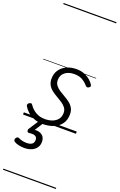

<svg xmlns="http://www.w3.org/2000/svg" viewBox="-269 -1072 1018 1634"><g transform="rotate(20 239.5 -255.0)"><path d="M184 19Q138 19 102 4Q66 -11 42.5 -33Q19 -55 7 -77Q2 -84 3.5 -92.5Q5 -101 14 -107Q24 -113 31 -113.5Q38 -114 44 -105Q67 -70 103 -48.5Q139 -27 186 -27Q224 -27 254 -38.5Q284 -50 302 -73Q320 -96 320 -131Q320 -158 305.5 -177Q291 -196 268.5 -211Q246 -226 221 -240Q196 -254 173.5 -271Q151 -288 137 -312Q123 -336 123 -370Q123 -415 145 -448Q167 -481 206.5 -500Q246 -519 297 -519Q338 -519 370 -505.5Q402 -492 423.5 -473Q445 -454 455 -437Q460 -429 459.5 -423Q459 -417 448 -409Q440 -404 433 -404.5Q426 -405 419 -412Q393 -442 364.5 -457.5Q336 -473 292 -473Q242 -473 209.5 -447.5Q177 -422 177 -377Q177 -351 191 -331.5Q205 -312 227.5 -297Q250 -282 276 -267.5Q302 -253 324.5 -236Q347 -219 361 -195.5Q375 -172 375 -138Q375 -85 349 -50Q323 -15 279.5 2Q236 19 184 19ZM105 264Q82 264 55.5 258.5Q29 253 11 240Q4 234 4.5 225.5Q5 217 9 210Q16 201 22 199Q28 197 36 200Q50 207 68.5 212Q87 217 110 217Q141 217 158 205Q175 193 175 168Q175 143 157 134Q139 125 103 130Q95 131 91 128.5Q87 126 84 121Q82 114 82.5 108.5Q83 103 89 94L153 -4H197L126 108L111 94Q149 84 176 91Q203 98 217 117Q231 136 231 164Q231 195 215 217.5Q199 240 171 252Q143 264 105 264ZM0 490H479V500H0ZM0 -20H479V0H0ZM0 -505H479V-500H0ZM0 -1010H479V-1000H0Z"/></g></svg>

Font: Playwrite US Trad Guides
Style: Regular
Weight: 400
Designer: Veronika Burian, José Scaglione
Foundry: TypeTogether
Version: Version 1.003